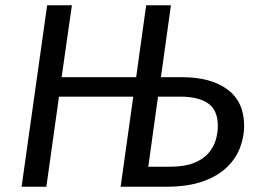

<svg xmlns="http://www.w3.org/2000/svg" viewBox="-20 -709 975 729"><path d="M591 -416H671Q781 -416 844 -369Q907 -322 907 -231Q907 -191 892 -150Q877 -109 842.5 -75Q808 -41 751 -20.5Q694 0 610 0H438L486 -342H204L156 0H62L159 -689H253L214 -416H497L535 -689H629ZM543 -76H625Q680 -76 715.5 -90Q751 -104 771 -127Q791 -150 799 -177Q807 -204 807 -231Q807 -291 770 -316.5Q733 -342 666 -342H580Z"/></svg>

Font: Fira Sans Variable
Style: Italic
Weight: 397
Italic angle: -8°
Designer: Carrois Corporate & Edenspiekermann AG
Foundry: Carrois Corporate GbR & Edenspiekermann AG
Version: Version 4.202